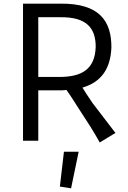

<svg xmlns="http://www.w3.org/2000/svg" viewBox="-20 -779 707 1063"><path d="M107.4 0H191.9V-278.8H302.7C318.8 -278.8 333.5 -278.8 348.1 -280.8C374 -244.6 396.5 -208 419.4 -172.4C460 -110.8 499.5 -49.8 532.2 9.8L619.1 -43L492.7 -208C465.8 -246.6 444.3 -281.2 436.5 -293.9C541.5 -324.7 591.8 -398.9 596.7 -515.6C597.7 -662.6 530.3 -761.2 314 -758.8H107.4ZM191.9 -353V-683.6H314C460 -685.5 510.7 -623 509.8 -517.6C504.9 -397.9 436.5 -351.6 302.7 -353ZM334 61 311.5 253.9 373.5 263.7 415.5 61Z"/></svg>

Font: Duru Sans
Style: Regular
Weight: 400
Designer: Onur Yazıcıgil
Foundry: Onur Yazıcıgil
Version: Version 1.002